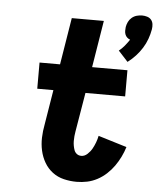

<svg xmlns="http://www.w3.org/2000/svg" viewBox="-55 -822 721 877"><g transform="rotate(5 306.0 -383.5)"><path d="M513 -558 469 -606Q483 -617 494.5 -631Q506 -645 516 -660Q508 -663 502 -668.5Q496 -674 493 -682Q490 -690 490 -698.5Q490 -707 491 -716Q493 -728 498.5 -739.5Q504 -751 514 -759.5Q524 -768 536.5 -771.5Q549 -775 561 -775Q573 -775 584.5 -771.5Q596 -768 603 -759.5Q610 -751 611.5 -739.5Q613 -728 611 -716Q607 -693 599 -671Q591 -649 578.5 -629Q566 -609 549.5 -591Q533 -573 513 -558ZM329 8Q299 8 270 1Q241 -6 218 -23.5Q195 -41 180.5 -66Q166 -91 159.5 -120Q153 -149 154 -179.5Q155 -210 161 -241L187 -400H113V-520H207L242 -735H389L354 -520H516V-400H334L304 -221Q302 -210 301 -199Q300 -188 300 -177Q300 -166 302 -155Q304 -144 307.5 -134.5Q311 -125 319.5 -118.5Q328 -112 340 -112Q355 -112 368 -124Q381 -136 389 -150.5Q397 -165 402.5 -180Q408 -195 411 -210L542 -170Q535 -147 524 -124.5Q513 -102 498.5 -81.5Q484 -61 465 -43.5Q446 -26 423.5 -14Q401 -2 377 3Q353 8 329 8Z"/></g></svg>

Font: Iosevka Heavy Extended
Style: Italic
Weight: 900
Width: 7
Italic angle: -9°
Monospace: yes
Designer: Belleve Invis
Foundry: Belleve Invis
Version: Version 32.5.0; ttfautohint (v1.8.4)